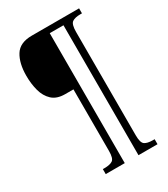

<svg xmlns="http://www.w3.org/2000/svg" viewBox="-211 -857 935 1066"><g transform="rotate(-30 257.0 -324.5)"><path d="M143 111V79H154Q189 79 206 67.5Q223 56 223 8V-386H170Q117 -386 87.5 -413.5Q58 -441 46 -485.5Q34 -530 34 -582Q34 -662 64.5 -711Q95 -760 172 -760H475V-728H465Q430 -728 412.5 -716Q395 -704 395 -655V8Q395 55 411.5 67Q428 79 464 79H475V111H353V-722H265V111Z"/></g></svg>

Font: Noto Serif Tamil Condensed Light
Style: Regular
Weight: 300
Width: 3
Designer: Indian Type Foundry, Tom Grace, and the Monotype Design Team
Foundry: Monotype Imaging Inc.
Version: Version 2.004; ttfautohint (v1.8.4.7-5d5b)